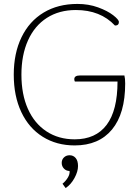

<svg xmlns="http://www.w3.org/2000/svg" viewBox="-20 -730 707 977"><path d="M50 -350Q50 -459 89.5 -540.5Q129 -622 202 -666Q275 -710 374 -710Q431 -710 479 -692.5Q527 -675 556 -652.5Q585 -630 585 -618Q585 -600 565 -600Q491 -679 366 -679Q281 -679 218.5 -639Q156 -599 122.5 -524.5Q89 -450 89 -350Q89 -250 122 -176Q155 -102 216.5 -61.5Q278 -21 360 -21Q467 -21 522.5 -94.5Q578 -168 578 -315H361Q358 -321 358 -327Q358 -346 387 -346H613Q617 -331 617 -305Q617 -152 550 -71Q483 10 360 10Q268 10 197.5 -34Q127 -78 88.5 -159.5Q50 -241 50 -350ZM298 205Q314 192 325 174Q336 156 334 140Q317 140 305.5 128Q294 116 294 99Q294 82 305.5 71Q317 60 334 60Q353 60 365 74Q377 88 377 115Q377 143 359 176Q341 209 314 227Z"/></svg>

Font: Thasadith
Style: Regular
Weight: 400
Designer: Cadson Demak Co.,Ltd.
Foundry: Cadson Demak Co.,Ltd.
Version: Version 1.000; ttfautohint (v1.6)